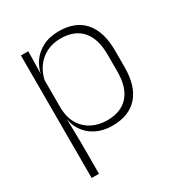

<svg xmlns="http://www.w3.org/2000/svg" viewBox="-159 -609 841 894"><g transform="rotate(-30 261.0 -162.0)"><path d="M282.5 10Q234 10 196.5 -8.8Q159 -27.5 136.5 -61.5Q114 -95.5 111.5 -141H98.5L114 -177.5Q116.5 -126.5 138.5 -92.2Q160.5 -58 196 -41Q231.5 -24 274.5 -24Q348.5 -24 388 -68.2Q427.5 -112.5 427.5 -197V-289.5Q427.5 -374 388.2 -418.5Q349 -463 273.5 -463Q230.5 -463 196.8 -445.2Q163 -427.5 141.2 -396Q119.5 -364.5 112 -322.5L99 -354H111Q116.5 -393.5 138.2 -425.8Q160 -458 196.8 -477.2Q233.5 -496.5 284.5 -496.5Q373.5 -496.5 420.2 -442.8Q467 -389 467 -287.5V-199Q467 -97 419.8 -43.5Q372.5 10 282.5 10ZM115.5 172H76V-486.5H115.5L113 -361L114 -346V-138.5L113 -128L115.5 4.5Z"/></g></svg>

Font: Anek Devanagari ExtraLight
Style: Regular
Weight: 250
Designer: Kailash Malviya (Devanagari) & Yesha Goshar (Latin)
Foundry: Ek Type
Version: Version 1.003